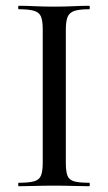

<svg xmlns="http://www.w3.org/2000/svg" viewBox="-20 -645 375 665"><path d="M208 -81Q208 -52 213.5 -37Q219 -22 236.5 -17Q254 -12 289 -12Q291 -12 291 -6Q291 0 289 0Q264 0 233.5 -1Q203 -2 167 -2Q132 -2 101 -1Q70 0 45 0Q43 0 43 -6Q43 -12 45 -12Q80 -12 98 -17Q116 -22 122 -37Q128 -52 128 -81V-544Q128 -573 122 -587.5Q116 -602 98 -607.5Q80 -613 45 -613Q43 -613 43 -619Q43 -625 45 -625Q70 -625 101 -623.5Q132 -622 167 -622Q203 -622 234 -623.5Q265 -625 289 -625Q291 -625 291 -619Q291 -613 289 -613Q254 -613 237 -607Q220 -601 214 -586Q208 -571 208 -542Z"/></svg>

Font: Cormorant Light Medium
Style: Regular
Weight: 500
Version: Version 4.000